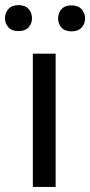

<svg xmlns="http://www.w3.org/2000/svg" viewBox="-54 -741 357 761"><path d="M166.5 -528.3V0H76.2V-528.3ZM-34.2 -668.5Q-34.2 -690.4 -20.5 -705.6Q-6.8 -720.7 19 -720.7Q45.4 -720.7 59.1 -705.6Q72.8 -690.4 72.8 -668.5Q72.8 -647.5 59.1 -632.6Q45.4 -617.7 19 -617.7Q-6.8 -617.7 -20.5 -632.6Q-34.2 -647.5 -34.2 -668.5ZM176.3 -667.5Q176.3 -689.5 189.7 -704.6Q203.1 -719.7 229.5 -719.7Q255.4 -719.7 269.3 -704.6Q283.2 -689.5 283.2 -667.5Q283.2 -646.5 269.3 -631.6Q255.4 -616.7 229.5 -616.7Q203.1 -616.7 189.7 -631.6Q176.3 -646.5 176.3 -667.5Z"/></svg>

Font: Vazirmatn UI
Style: Regular
Weight: 400
Designer: Saber Rastikerdar
Foundry: Saber Rastikerdar
Version: Version 33.003